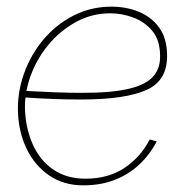

<svg xmlns="http://www.w3.org/2000/svg" viewBox="-20 -547 567 577"><path d="M230 10Q171 10 127.5 -20Q84 -50 60 -100Q36 -150 34 -210Q32 -269 52 -325.5Q72 -382 110 -427.5Q148 -473 200.5 -500Q253 -527 315 -527Q360 -527 397.5 -511.5Q435 -496 458 -464.5Q481 -433 482 -385Q485 -306 421 -277Q357 -248 225 -248Q184 -248 140.5 -249.5Q97 -251 43 -255L51 -274Q107 -271 148.5 -269.5Q190 -268 228 -268Q317 -268 368.5 -280.5Q420 -293 441.5 -318.5Q463 -344 461 -383Q460 -428 437 -455Q414 -482 380 -494.5Q346 -507 311 -507Q256 -507 208.5 -481Q161 -455 126 -413Q91 -371 72.5 -320.5Q54 -270 55 -221Q57 -161 78.5 -113Q100 -65 140 -37.5Q180 -10 237 -10Q305 -10 353.5 -42Q402 -74 430 -128L451 -122Q430 -82 398.5 -52.5Q367 -23 325 -6.5Q283 10 230 10Z"/></svg>

Font: Raleway Thin
Style: Italic
Weight: 100
Italic angle: -12°
Designer: Matt McInerney, Pablo Impallari, Rodrigo Fuenzalida
Foundry: Matt McInerney, Pablo Impallari, Rodrigo Fuenzalida
Version: Version 4.026